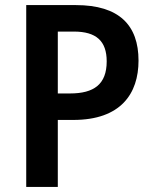

<svg xmlns="http://www.w3.org/2000/svg" viewBox="-20 -734 605 754"><path d="M278 -714H83V0H207V-263H268C454 -263 524 -366 524 -496C524 -635 448 -714 278 -714ZM270 -610C358 -610 399 -573 399 -493C399 -403 349 -367 255 -367H207V-610Z"/></svg>

Font: Noto Sans Myanmar SemiCondensed SemiBold
Style: Regular
Weight: 600
Width: 4
Designer: Monotype Design Team
Foundry: Monotype Imaging Inc.
Version: Version 2.107